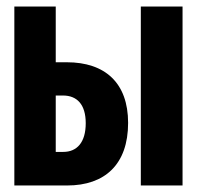

<svg xmlns="http://www.w3.org/2000/svg" viewBox="-20 -569 603 589"><path d="M24 0H186C302 0 373 -65 373 -192C373 -315 302 -378 185 -378H151V-549H24ZM412 0H540V-549H412ZM151 -103V-276H173C216 -276 243 -249 243 -191C243 -132 216 -103 174 -103Z"/></svg>

Font: Noto Sans Mono SemiCondensed ExtraBold
Style: Regular
Weight: 800
Width: 4
Designer: Monotype Design Team
Foundry: Monotype Imaging Inc.
Version: Version 2.014